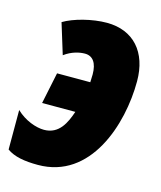

<svg xmlns="http://www.w3.org/2000/svg" viewBox="-99 -631 593 709"><g transform="rotate(15 198.0 -276.5)"><path d="M112 10C313 10 386 -217 386 -383C386 -494 325 -563 223 -563C167 -563 98 -545 60 -522L96 -405C124 -426 154 -432 174 -432C204 -432 221 -409 221 -365C221 -358 220 -342 220 -335H93L68 -215H195C180 -171 158 -121 100 -121C70 -121 26 -136 -7 -168V-17C21 3 60 10 112 10Z"/></g></svg>

Font: Noto Sans ExtraCondensed Black
Style: Italic
Weight: 900
Width: 2
Italic angle: -12°
Designer: Monotype Design Team
Foundry: Monotype Imaging Inc.
Version: Version 2.013